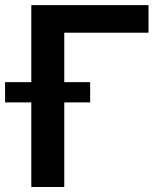

<svg xmlns="http://www.w3.org/2000/svg" viewBox="-54 -748 653 768"><path d="M540 -727.5V-617.2H203.1V0H71.3V-727.5ZM-33.7 -338.4V-419.4H306.6V-338.4Z"/></svg>

Font: Inter Semi Bold
Style: Regular
Weight: 600
Designer: Rasmus Andersson
Foundry: rsms
Version: Version 4.000;git-e0f93cc